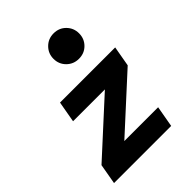

<svg xmlns="http://www.w3.org/2000/svg" viewBox="-231 -942 1062 1062"><g transform="rotate(-45 300.0 -411.0)"><path d="M30 0 51 -119 360.5 -402H111.5L133.5 -526H565L544 -407L234.5 -124H499L477 0ZM379.2 -623Q337 -623 308 -651.8Q279 -680.5 279 -722.5Q279 -764 307.8 -793Q336.5 -822 378.9 -822Q421.9 -822 450.4 -793Q479 -764 479 -722.5Q479 -680.5 450.5 -651.8Q422.1 -623 379.2 -623Z"/></g></svg>

Font: Google Sans Code
Style: Italic
Weight: 400
Italic angle: -10°
Monospace: yes
Designer: Google Sans Code Authors
Foundry: Google LLC
Version: Version 6.000